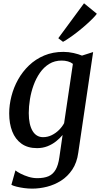

<svg xmlns="http://www.w3.org/2000/svg" viewBox="-20 -868 594 1138"><path d="M444 36.5Q436 96 408.5 137Q381 178 342 202.8Q303 227.5 258.5 238.8Q214 250 171 250Q147.5 250 123.2 246.8Q99 243.5 78.8 238.5Q58.5 233.5 47.5 227.5L71.5 142Q81.5 150.5 102.2 161.2Q123 172 149 180Q175 188 201 188Q240.5 188 267 176.8Q293.5 165.5 309.5 138.2Q325.5 111 332 63.5L351 -68Q335 -48.5 312.5 -30.5Q290 -12.5 261.5 -1.2Q233 10 199.5 10Q144 10 107.2 -16.5Q70.5 -43 52.5 -89.2Q34.5 -135.5 34.5 -195.5Q34.5 -246 47.8 -297.8Q61 -349.5 87.2 -396.5Q113.5 -443.5 152.2 -480.5Q191 -517.5 242 -539Q293 -560.5 355.5 -560.5Q386 -560.5 415.8 -553.8Q445.5 -547 466 -538.5L532 -559.5ZM412 -489.5Q399.5 -499.5 382.2 -504.2Q365 -509 345.5 -509Q304 -509 272 -489.5Q240 -470 217 -437Q194 -404 179.2 -363.5Q164.5 -323 157.5 -280Q150.5 -237 150.5 -198Q150.5 -163.5 156.2 -137Q162 -110.5 173 -92Q184 -73.5 199.8 -64.2Q215.5 -55 235 -55Q262.5 -55 286.8 -67Q311 -79 330 -98Q349 -117 360 -138ZM325.5 -641.5 478 -848.5 554 -786.5Q547 -776 530.2 -759Q513.5 -742 490.8 -721.8Q468 -701.5 443 -681.8Q418 -662 394.5 -645.8Q371 -629.5 353.5 -620Z"/></svg>

Font: Merriweather 36pt Medium
Style: Italic
Weight: 500
Italic angle: -7.8°
Version: Version 2.101